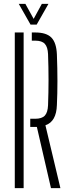

<svg xmlns="http://www.w3.org/2000/svg" viewBox="-20 -967 358 987"><path d="M242 0 169.5 -314.5H135.5V-356.5H160.5Q195.5 -356.5 210.5 -372.8Q225.5 -389 227 -426Q232 -557 227 -688.5Q225.5 -725 210.5 -741.5Q195.5 -758 161.5 -758H143.5V-800H161.5Q218.5 -800 244.2 -773.8Q270 -747.5 272.5 -687Q278 -543 272.5 -427.5Q270 -342 213.5 -323L290.5 0ZM56 0V-800H101.5V0ZM137 -840.5 76.5 -947H110.5L153 -870L195 -947H229L168.5 -840.5Z"/></svg>

Font: Big Shoulders Stencil Display Light
Style: Regular
Weight: 300
Designer: Patric King
Foundry: XO Type Co
Version: Version 1.000